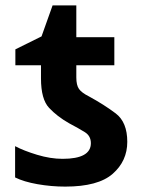

<svg xmlns="http://www.w3.org/2000/svg" viewBox="-20 -682 531 712"><path d="M222 10Q344 10 398 -37.5Q452 -85 452 -156Q452 -229 409 -261.5Q366 -294 309 -325Q283 -338 273 -352Q263 -366 263 -395V-440H404V-544H263V-662H175L134 -547L37 -499V-440H132V-391Q132 -314 162 -282Q192 -250 236 -225Q272 -206 294.5 -192Q317 -178 317 -151Q317 -93 212 -93Q167 -93 117.5 -108Q68 -123 36 -140V-24Q68 -8 119 1Q170 10 222 10Z"/></svg>

Font: Noto Sans UI
Style: Bold
Weight: 700
Designer: Monotype Design Team
Foundry: Monotype Imaging Inc.
Version: Version 1.901